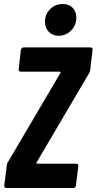

<svg xmlns="http://www.w3.org/2000/svg" viewBox="-20 -936 481 956"><path d="M1 -12 14 -113Q14 -120 19 -128L281 -573Q284 -579 278 -579H83Q78 -579 75 -582.5Q72 -586 73 -591L84 -688Q85 -693 89 -696.5Q93 -700 98 -700H431Q436 -700 439 -696.5Q442 -693 441 -688L429 -587Q427 -577 424 -572L162 -127Q159 -121 165 -121H360Q365 -121 368 -117.5Q371 -114 370 -109L358 -12Q358 -7 354 -3.5Q350 0 345 0H12Q1 0 1 -12ZM204 -827Q204 -865 229.5 -890.5Q255 -916 292 -916Q323 -916 341.5 -897.5Q360 -879 360 -848Q360 -810 334 -784Q308 -758 272 -758Q242 -758 223 -777.5Q204 -797 204 -827Z"/></svg>

Font: Barlow Condensed
Style: Bold Italic
Weight: 700
Width: 3
Italic angle: -7°
Designer: Jeremy Tribby
Foundry: Tribby Type
Version: Version 1.408